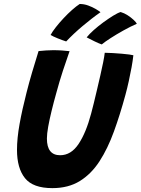

<svg xmlns="http://www.w3.org/2000/svg" viewBox="-20 -930 708 966"><path d="M243.5 16.5Q146 16.5 105.8 -33.5Q65.5 -83.5 65.5 -176Q65.5 -234 78.5 -306.2Q91.5 -378.5 113.5 -464Q126 -513.5 141.5 -566.2Q157 -619 174 -673Q192 -675 211.5 -676.2Q231 -677.5 247.5 -677.5Q270.5 -677.5 292 -676Q313.5 -674.5 330 -672.5Q314.5 -629 296.5 -574Q278.5 -519 263.5 -463Q250.5 -417 239.8 -373Q229 -329 222.5 -292.8Q216 -256.5 216 -233Q216 -149 282.5 -149Q337.5 -149 375.2 -205.5Q413 -262 438.5 -358.5Q444 -379 451.8 -410.5Q459.5 -442 468 -478.2Q476.5 -514.5 484.8 -550.5Q493 -586.5 499 -616.2Q505 -646 507 -664.5Q525 -664.5 547.5 -663Q570 -661.5 592 -659.8Q614 -658 630 -655.8Q646 -653.5 651 -652Q648 -624.5 642 -591.5Q636 -558.5 628.2 -523Q620.5 -487.5 611 -452.5Q584 -353 553 -267.8Q522 -182.5 480.8 -118.8Q439.5 -55 381.8 -19.2Q324 16.5 243.5 16.5ZM381 -910Q403 -910 424 -902.2Q445 -894.5 461.2 -885Q477.5 -875.5 485.5 -868.5Q462.5 -852.5 439.8 -834.8Q417 -817 395 -798.5Q373 -780 352.2 -760.5Q331.5 -741 313 -721.5Q294 -727.5 270 -737.2Q246 -747 234.5 -754Q243.5 -771 261 -793.2Q278.5 -815.5 299.8 -838.2Q321 -861 342.5 -880Q364 -899 381 -910ZM587 -869.5Q605.5 -864 622.5 -853Q639.5 -842 652 -830.2Q664.5 -818.5 668.5 -810.5Q636.5 -796.5 601.5 -777Q566.5 -757.5 537 -738.5Q507.5 -719.5 492 -706.5Q479.5 -710.5 456 -721.8Q432.5 -733 416 -742Q429.5 -759 452 -779Q474.5 -799 500.2 -817.8Q526 -836.5 549 -850.8Q572 -865 587 -869.5Z"/></svg>

Font: Grandstander Thin SemiBold
Style: Italic
Weight: 600
Italic angle: -15°
Version: Version 1.200